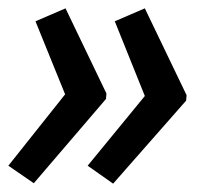

<svg xmlns="http://www.w3.org/2000/svg" viewBox="-23 -495 500 460"><path d="M248 -55 187 -98 324 -265 252 -444 324 -475 424 -267 423 -254ZM58 -56 -3 -98 133 -269 62 -444 134 -475 232 -271 231 -258Z"/></svg>

Font: Noto Sans Condensed Medium
Style: Italic
Weight: 500
Width: 3
Italic angle: -12°
Designer: Monotype Design Team
Foundry: Monotype Imaging Inc.
Version: Version 2.013; ttfautohint (v1.8.4.7-5d5b)